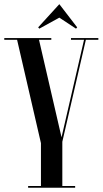

<svg xmlns="http://www.w3.org/2000/svg" viewBox="-45 -878 480 898"><path d="M310.5 -744 316 -750 232.5 -858.5 133.5 -750 139 -744 232.5 -795.5ZM415 -692V-700H287V-692H348.1L242.8 -235.9L137.4 -692H195V-700H-25V-692H34.9L146.5 -208.5V-8H86.5V0H306.5V-8H246.5V-215L356.6 -692Z"/></svg>

Font: Picaflor 48 pt
Style: Regular
Weight: 400
Designer: Ariel Martín Pérez
Foundry: Tunera Type Foundry
Version: Version 1.000;hotconv 1.0.109;makeotfexe 2.5.65596